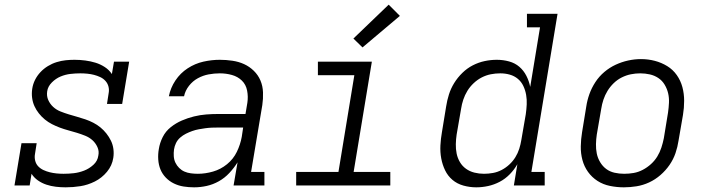

<svg xmlns="http://www.w3.org/2000/svg" viewBox="-20 -794 3040 822"><path d="M261 8Q240 8 219 5.5Q198 3 178.5 -3.5Q159 -10 142.5 -21.5Q126 -33 115 -50L107 0H42L72 -181H137L130 -136Q127 -121 130.5 -106.5Q134 -92 143.5 -82Q153 -72 166 -66Q179 -60 193 -56.5Q207 -53 222 -51.5Q237 -50 252 -50Q274 -50 296 -52.5Q318 -55 340 -63.5Q362 -72 380 -88.5Q398 -105 401 -128Q405 -147 397 -164.5Q389 -182 375.5 -194Q362 -206 344.5 -213Q327 -220 309 -225.5Q291 -231 272.5 -236Q254 -241 236.5 -247.5Q219 -254 202.5 -262.5Q186 -271 172 -282.5Q158 -294 146.5 -308.5Q135 -323 127.5 -339.5Q120 -356 117.5 -375Q115 -394 118 -414Q121 -434 130 -452Q139 -470 153 -485Q167 -500 185 -511Q203 -522 222.5 -528Q242 -534 261 -536Q280 -538 299 -538Q322 -538 345 -535Q368 -532 389 -525.5Q410 -519 428.5 -507Q447 -495 459 -477L468 -530H533L503 -349H438L445 -394Q448 -409 444.5 -423Q441 -437 431.5 -447.5Q422 -458 409 -464Q396 -470 382.5 -473.5Q369 -477 354 -478.5Q339 -480 324 -480Q303 -480 281.5 -477.5Q260 -475 239.5 -466.5Q219 -458 202 -441Q185 -424 182 -403Q179 -383 186.5 -366Q194 -349 207.5 -336.5Q221 -324 238.5 -317Q256 -310 274 -304.5Q292 -299 310 -294Q328 -289 345.5 -283Q363 -277 379.5 -268.5Q396 -260 410 -248.5Q424 -237 435.5 -222.5Q447 -208 455 -191.5Q463 -175 465.5 -156Q468 -137 465 -118Q460 -85 438 -58.5Q416 -32 386 -17Q356 -2 324.5 3Q293 8 261 8Z M811 8Q788 8 766 4.5Q744 1 724.5 -8.5Q705 -18 690 -33.5Q675 -49 667 -68.5Q659 -88 657.5 -111Q656 -134 660 -156Q664 -182 676.5 -207Q689 -232 711 -249.5Q733 -267 758.5 -278Q784 -289 810.5 -295.5Q837 -302 863 -304Q889 -306 915 -306H1031L1039 -354Q1043 -380 1038 -406Q1033 -432 1015.5 -449Q998 -466 973 -473Q948 -480 921 -480Q897 -480 873 -475.5Q849 -471 827 -459Q805 -447 789 -426.5Q773 -406 768 -382H703Q710 -418 731 -449.5Q752 -481 783.5 -501.5Q815 -522 850.5 -530Q886 -538 921 -538Q948 -538 975 -534Q1002 -530 1025 -519.5Q1048 -509 1066.5 -491Q1085 -473 1095 -449.5Q1105 -426 1106 -398.5Q1107 -371 1103 -344L1055 -58H1112V0H980L997 -99Q982 -75 962 -53.5Q942 -32 917 -18Q892 -4 865 2Q838 8 811 8ZM827 -50Q859 -50 892 -59.5Q925 -69 952 -91Q979 -113 994 -144Q1009 -175 1015 -208L1021 -248H915Q901 -248 887 -247.5Q873 -247 859 -245Q845 -243 831 -240.5Q817 -238 803 -233Q789 -228 776 -221.5Q763 -215 751.5 -205Q740 -195 733.5 -181.5Q727 -168 725 -154Q723 -140 724 -125Q725 -110 731 -97.5Q737 -85 747 -75Q757 -65 769.5 -59.5Q782 -54 797 -52Q812 -50 827 -50Z M1248 0V-58H1429L1497 -472H1341V-530H1572L1494 -58H1651V0ZM1532 -591 1493 -629 1644 -774 1692 -726Z M2019 8Q1991 8 1964 0.5Q1937 -7 1917 -24Q1897 -41 1885.5 -65Q1874 -89 1869 -116Q1864 -143 1865.5 -171.5Q1867 -200 1872 -228L1890 -338Q1894 -364 1902 -389.5Q1910 -415 1924.5 -438.5Q1939 -462 1959.5 -482Q1980 -502 2004.5 -514.5Q2029 -527 2055 -532.5Q2081 -538 2107 -538Q2134 -538 2159.5 -531Q2185 -524 2203.5 -508Q2222 -492 2233.5 -469.5Q2245 -447 2250 -422L2292 -677H2236V-735H2367L2255 -58H2312V0H2180L2195 -91Q2182 -68 2162.5 -48Q2143 -28 2119 -15.5Q2095 -3 2069.5 2.5Q2044 8 2019 8ZM2052 -50Q2052 -50 2052 -50Q2052 -50 2052 -50Q2071 -50 2090.5 -53.5Q2110 -57 2128 -66.5Q2146 -76 2161 -90Q2176 -104 2186.5 -121Q2197 -138 2203 -157Q2209 -176 2212 -195L2231 -305Q2234 -326 2235 -347Q2236 -368 2232.5 -388Q2229 -408 2220.5 -426Q2212 -444 2197 -456.5Q2182 -469 2162.5 -474.5Q2143 -480 2122 -480Q2101 -480 2081 -476Q2061 -472 2042.5 -462.5Q2024 -453 2008 -438Q1992 -423 1981 -405Q1970 -387 1963.5 -367.5Q1957 -348 1954 -328L1935 -218Q1932 -198 1931.5 -177Q1931 -156 1935 -136.5Q1939 -117 1949 -100Q1959 -83 1975 -71.5Q1991 -60 2011 -55Q2031 -50 2052 -50Z M2651 8Q2621 8 2591.5 2Q2562 -4 2538 -19.5Q2514 -35 2497.5 -58Q2481 -81 2473.5 -109Q2466 -137 2466.5 -167.5Q2467 -198 2472 -228L2490 -338Q2494 -365 2503.5 -391.5Q2513 -418 2529 -442.5Q2545 -467 2567.5 -486Q2590 -505 2616 -517Q2642 -529 2669.5 -535Q2697 -541 2724 -541Q2755 -541 2783.5 -533.5Q2812 -526 2836.5 -511Q2861 -496 2877.5 -472.5Q2894 -449 2901.5 -421Q2909 -393 2909 -362.5Q2909 -332 2904 -302L2885 -192Q2881 -165 2872 -138.5Q2863 -112 2846.5 -88Q2830 -64 2807.5 -44.5Q2785 -25 2759 -13Q2733 -1 2705.5 3.5Q2678 8 2651 8ZM2652 -50Q2673 -50 2693 -53.5Q2713 -57 2732 -67Q2751 -77 2767 -91.5Q2783 -106 2794 -124Q2805 -142 2811.5 -162Q2818 -182 2822 -202L2840 -312Q2843 -333 2844 -354Q2845 -375 2840.5 -394.5Q2836 -414 2825.5 -431.5Q2815 -449 2798.5 -460Q2782 -471 2762 -475.5Q2742 -480 2721 -480Q2701 -480 2681 -476Q2661 -472 2642 -462.5Q2623 -453 2607.5 -438Q2592 -423 2581 -405Q2570 -387 2563.5 -367.5Q2557 -348 2554 -328L2535 -218Q2532 -198 2531.5 -177Q2531 -156 2535 -136.5Q2539 -117 2549.5 -99.5Q2560 -82 2575.5 -70.5Q2591 -59 2611 -54.5Q2631 -50 2652 -50Z"/></svg>

Font: Iosevka Slab LtExObl
Style: Regular
Weight: 300
Width: 7
Italic angle: -9°
Monospace: yes
Designer: Belleve Invis
Foundry: Belleve Invis
Version: Version 11.1.0; ttfautohint (v1.8.3)